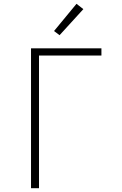

<svg xmlns="http://www.w3.org/2000/svg" viewBox="-20 -989 640 1009"><path d="M143 0V-735H513V-697H185V0ZM293 -804 264 -826 382 -969 418 -941Z"/></svg>

Font: Zed Sans Extralight Extended
Style: Regular
Weight: 200
Width: 7
Designer: Belleve Invis
Foundry: Belleve Invis
Version: Version 1.0.0; ttfautohint (v1.8.4)